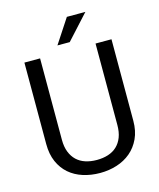

<svg xmlns="http://www.w3.org/2000/svg" viewBox="-131 -993 910 1096"><g transform="rotate(-15 324.0 -445.0)"><path d="M583 -710.9V-229.5Q583 -169.4 562 -124.5Q541 -79.6 505.6 -49.8Q470.2 -20 423.3 -5.1Q376.5 9.8 324.7 9.8Q270.5 9.8 223.6 -5.1Q176.8 -20 142.3 -49.8Q107.9 -79.6 88.1 -124.5Q68.4 -169.4 68.4 -229.5V-710.9H161.1V-229.5Q161.1 -188 173.1 -157.5Q185.1 -127 206.5 -106.7Q228 -86.4 258.1 -76.7Q288.1 -66.9 324.7 -66.9Q361.8 -66.9 392.1 -76.7Q422.4 -86.4 443.8 -106.7Q465.3 -127 477.1 -157.5Q488.8 -188 488.8 -229.5V-710.9ZM370.1 -900.4H479.5L348.6 -756.8H275.9Z"/></g></svg>

Font: RobotoDraft
Style: Regular
Weight: 400
Designer: Google
Foundry: Google
Version: Version 2.000988-w1; 2014